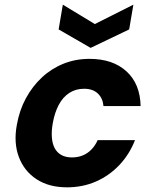

<svg xmlns="http://www.w3.org/2000/svg" viewBox="-20 -790 663 822"><path d="M267 12Q189 12 136 -23Q83 -58 60.5 -118.5Q38 -179 52 -255Q63 -318 91 -369.5Q119 -421 160 -459Q201 -497 252.5 -517.5Q304 -538 363 -538Q463 -538 521.5 -484.5Q580 -431 582 -336H423Q420 -370 398.5 -390Q377 -410 340 -410Q304 -410 276.5 -392Q249 -374 231.5 -341Q214 -308 206 -263Q200 -230 202 -202.5Q204 -175 214 -156Q224 -137 242.5 -126.5Q261 -116 288 -116Q313 -116 334 -124.5Q355 -133 371.5 -150Q388 -167 398 -190H558Q534 -129 491 -83.5Q448 -38 391 -13Q334 12 267 12ZM551 -770 533 -664 368 -585 231 -664 249 -770 386 -687Z"/></svg>

Font: DM Sans 9pt Black
Style: Italic
Weight: 900
Italic angle: -10°
Version: Version 4.004;gftools[0.9.30]